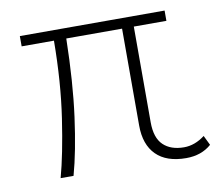

<svg xmlns="http://www.w3.org/2000/svg" viewBox="-62 -565 733 644"><g transform="rotate(-10 304.5 -243.0)"><path d="M140 0H96Q117 -76 135 -196Q153 -316 154 -458H44V-493H537V-458H426V-132Q426 -79 451.5 -54.5Q477 -30 522 -30Q559 -30 593 -56L609 -23Q575 7 523 7Q456 7 421 -28Q386 -63 386 -128V-458H196Q193 -309 177.5 -194Q162 -79 140 0Z"/></g></svg>

Font: Livvic ExtraLight
Style: Regular
Weight: 275
Designer: Jacques Le Bailly, Baron von Fonthausen
Version: Version 1.001; ttfautohint (v1.8.2)